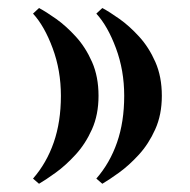

<svg xmlns="http://www.w3.org/2000/svg" viewBox="-20 -444 466 471"><path d="M216.3 -5.9Q249.5 -43.9 267.1 -94.5Q284.7 -145 284.7 -209Q284.7 -271.5 264.4 -325.9Q244.1 -380.4 216.3 -410.6L231 -424.3Q248.5 -415 272.9 -397.7Q297.4 -380.4 321.3 -354.2Q345.2 -328.1 361.1 -292Q377 -255.9 377 -209Q377 -162.6 360.8 -126.7Q344.7 -90.8 320.6 -64.5Q296.4 -38.1 272 -20.5Q247.6 -2.9 231 6.8ZM61 -5.9Q94.2 -43.9 111.8 -94.5Q129.4 -145 129.4 -209Q129.4 -271.5 109.1 -325.9Q88.9 -380.4 61 -410.6L75.7 -424.3Q93.3 -415 117.7 -397.7Q142.1 -380.4 166 -354.2Q189.9 -328.1 205.8 -292Q221.7 -255.9 221.7 -209Q221.7 -162.6 205.6 -126.7Q189.5 -90.8 165.3 -64.5Q141.1 -38.1 116.7 -20.5Q92.3 -2.9 75.7 6.8Z"/></svg>

Font: Scheherazade New
Style: Bold
Weight: 700
Designer: SIL International
Foundry: SIL International
Version: Version 4.000